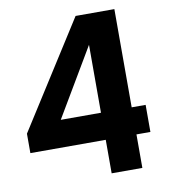

<svg xmlns="http://www.w3.org/2000/svg" viewBox="-84 -822 792 893"><g transform="rotate(-10 312.5 -375.0)"><path d="M582 -158.2H516.1V0H371.1V-158.2H15.1V-250L333 -750H516.1V-286.1H582ZM371.1 -286.1V-606.9L181.2 -286.1Z"/></g></svg>

Font: Oakes Grotesk Bold
Style: Regular
Weight: 700
Designer: Samuel Oakes
Foundry: Samuel Oakes
Version: Version 1.000;PS 001.000;hotconv 1.0.88;makeotf.lib2.5.64775